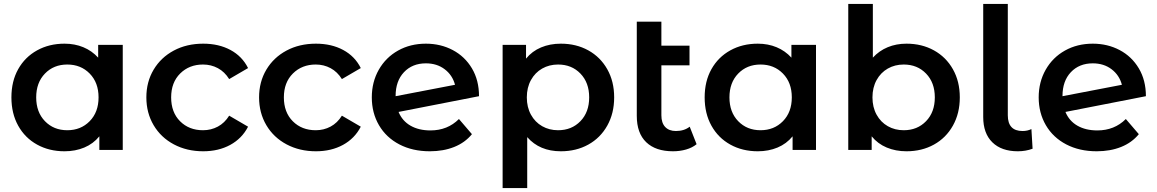

<svg xmlns="http://www.w3.org/2000/svg" viewBox="-20 -762 5883 976"><path d="M604 -534V0H485V-69Q454 -31 408.5 -12Q363 7 308 7Q230 7 168.5 -27Q107 -61 72.5 -123Q38 -185 38 -267Q38 -349 72.5 -410.5Q107 -472 168.5 -506Q230 -540 308 -540Q360 -540 403.5 -522Q447 -504 479 -469V-534ZM481 -267Q481 -342 436 -388Q391 -434 322 -434Q253 -434 208.5 -388Q164 -342 164 -267Q164 -192 208.5 -146Q253 -100 322 -100Q391 -100 436 -146Q481 -192 481 -267Z M724 -267Q724 -346 761 -408Q798 -470 863.5 -505Q929 -540 1013 -540Q1092 -540 1151.5 -508Q1211 -476 1241 -416L1145 -360Q1122 -397 1087.5 -415.5Q1053 -434 1012 -434Q942 -434 896 -388.5Q850 -343 850 -267Q850 -191 895.5 -145.5Q941 -100 1012 -100Q1053 -100 1087.5 -118.5Q1122 -137 1145 -174L1241 -118Q1210 -58 1150.5 -25.5Q1091 7 1013 7Q930 7 864 -28Q798 -63 761 -125.5Q724 -188 724 -267Z M1297 -267Q1297 -346 1334 -408Q1371 -470 1436.5 -505Q1502 -540 1586 -540Q1665 -540 1724.5 -508Q1784 -476 1814 -416L1718 -360Q1695 -397 1660.5 -415.5Q1626 -434 1585 -434Q1515 -434 1469 -388.5Q1423 -343 1423 -267Q1423 -191 1468.5 -145.5Q1514 -100 1585 -100Q1626 -100 1660.5 -118.5Q1695 -137 1718 -174L1814 -118Q1783 -58 1723.5 -25.5Q1664 7 1586 7Q1503 7 1437 -28Q1371 -63 1334 -125.5Q1297 -188 1297 -267Z M2313 -157 2379 -80Q2344 -37 2289 -15Q2234 7 2165 7Q2077 7 2010 -28Q1943 -63 1906.5 -125.5Q1870 -188 1870 -267Q1870 -345 1905.5 -407.5Q1941 -470 2003.5 -505Q2066 -540 2145 -540Q2220 -540 2281.5 -507.5Q2343 -475 2379 -414.5Q2415 -354 2415 -273L2006 -193Q2025 -147 2067 -123Q2109 -99 2168 -99Q2255 -99 2313 -157ZM1991 -274V-273L2293 -331Q2280 -380 2240.5 -410Q2201 -440 2145 -440Q2076 -440 2033.5 -395Q1991 -350 1991 -274Z M3102 -267Q3102 -186 3067 -123.5Q3032 -61 2970.5 -27Q2909 7 2831 7Q2723 7 2660 -65V194H2535V-534H2654V-464Q2685 -502 2730.5 -521Q2776 -540 2831 -540Q2909 -540 2970.5 -506Q3032 -472 3067 -410Q3102 -348 3102 -267ZM2975 -267Q2975 -342 2930.5 -388Q2886 -434 2817 -434Q2772 -434 2736 -413.5Q2700 -393 2679 -355Q2658 -317 2658 -267Q2658 -217 2679 -179Q2700 -141 2736 -120.5Q2772 -100 2817 -100Q2886 -100 2930.5 -146Q2975 -192 2975 -267Z M3521 -29Q3499 -11 3467.5 -2Q3436 7 3401 7Q3313 7 3265 -39Q3217 -85 3217 -173V-652H3342V-530H3485V-430H3342V-176Q3342 -137 3361.5 -116.5Q3381 -96 3416 -96Q3458 -96 3486 -118Z M4128 -534V0H4009V-69Q3978 -31 3932.5 -12Q3887 7 3832 7Q3754 7 3692.5 -27Q3631 -61 3596.5 -123Q3562 -185 3562 -267Q3562 -349 3596.5 -410.5Q3631 -472 3692.5 -506Q3754 -540 3832 -540Q3884 -540 3927.5 -522Q3971 -504 4003 -469V-534ZM4005 -267Q4005 -342 3960 -388Q3915 -434 3846 -434Q3777 -434 3732.5 -388Q3688 -342 3688 -267Q3688 -192 3732.5 -146Q3777 -100 3846 -100Q3915 -100 3960 -146Q4005 -192 4005 -267Z M4859 -267Q4859 -186 4824 -123.5Q4789 -61 4727.5 -27Q4666 7 4588 7Q4533 7 4487.5 -12Q4442 -31 4411 -69V0H4292V-742H4417V-469Q4449 -504 4492.5 -522Q4536 -540 4588 -540Q4666 -540 4727.5 -506Q4789 -472 4824 -410Q4859 -348 4859 -267ZM4732 -267Q4732 -342 4687.5 -388Q4643 -434 4574 -434Q4529 -434 4493 -413.5Q4457 -393 4436 -355Q4415 -317 4415 -267Q4415 -217 4436 -179Q4457 -141 4493 -120.5Q4529 -100 4574 -100Q4643 -100 4687.5 -146Q4732 -192 4732 -267Z M4978 -167V-742H5103V-176Q5103 -96 5178 -96Q5203 -96 5223 -106L5229 -6Q5194 7 5154 7Q5071 7 5024.5 -38.5Q4978 -84 4978 -167Z M5703 -157 5769 -80Q5734 -37 5679 -15Q5624 7 5555 7Q5467 7 5400 -28Q5333 -63 5296.5 -125.5Q5260 -188 5260 -267Q5260 -345 5295.5 -407.5Q5331 -470 5393.5 -505Q5456 -540 5535 -540Q5610 -540 5671.5 -507.5Q5733 -475 5769 -414.5Q5805 -354 5805 -273L5396 -193Q5415 -147 5457 -123Q5499 -99 5558 -99Q5645 -99 5703 -157ZM5381 -274V-273L5683 -331Q5670 -380 5630.5 -410Q5591 -440 5535 -440Q5466 -440 5423.5 -395Q5381 -350 5381 -274Z"/></svg>

Font: Montserrat Alternates SemiBold
Style: Regular
Weight: 600
Designer: Julieta Ulanovsky
Foundry: Julieta Ulanovsky
Version: Version 7.200